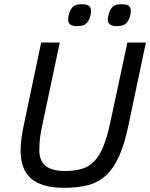

<svg xmlns="http://www.w3.org/2000/svg" viewBox="-20 -878 714 913"><path d="M590.8 -282.2Q572.3 -193.4 546.6 -136Q521 -78.6 484.9 -44.9Q448.7 -11.2 399.9 2Q351.1 15.1 286.1 15.1Q230 15.1 190.4 3.4Q150.9 -8.3 126 -30.8Q101.1 -53.2 89.6 -86.4Q78.1 -119.6 78.1 -163.1Q78.1 -217.3 95.2 -293L175.8 -675.8H264.2L183.1 -292Q179.2 -274.9 176.3 -259.5Q173.3 -244.1 171.1 -228.8Q168.9 -213.4 168 -197.3Q167 -181.2 167 -163.1Q167 -114.7 196.3 -89.8Q225.6 -64.9 289.1 -64.9Q336.9 -64.9 371.1 -75.7Q405.3 -86.4 430.2 -113.3Q455.1 -140.1 472.7 -184.8Q490.2 -229.5 504.9 -297.9L585.9 -675.8H673.8ZM413.1 -825.2Q413.1 -820.8 412.1 -814.7Q411.1 -808.6 409.7 -802.5Q408.2 -796.4 406 -791Q403.8 -785.6 401.9 -782.2Q393.6 -766.6 381.3 -760.3Q369.1 -753.9 347.7 -753.9Q322.3 -753.9 313 -762.5Q303.7 -771 303.7 -786.1Q303.7 -789.1 304.4 -794.2Q305.2 -799.3 306.6 -805.2Q308.1 -811 309.8 -816.9Q311.5 -822.8 314 -827.1Q320.8 -842.8 333 -850.3Q345.2 -857.9 368.7 -857.9Q393.6 -857.9 403.3 -849.9Q413.1 -841.8 413.1 -825.2ZM602.1 -825.2Q602.1 -820.8 601.1 -814.7Q600.1 -808.6 598.6 -802.5Q597.2 -796.4 595 -791Q592.8 -785.6 590.8 -782.2Q582.5 -766.6 570.3 -760.3Q558.1 -753.9 537.1 -753.9Q511.2 -753.9 502 -762.5Q492.7 -771 492.7 -786.1Q492.7 -789.1 493.4 -794.2Q494.1 -799.3 495.6 -805.2Q497.1 -811 498.8 -816.9Q500.5 -822.8 502.9 -827.1Q509.8 -842.8 522.2 -850.3Q534.7 -857.9 558.1 -857.9Q583 -857.9 592.5 -849.9Q602.1 -841.8 602.1 -825.2Z"/></svg>

Font: Clear Sans
Style: Italic
Weight: 400
Italic angle: -12°
Foundry: Intel Corporation
Version: Version 1.00